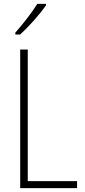

<svg xmlns="http://www.w3.org/2000/svg" viewBox="-20 -1062 436 989"><path d="M217 -1035V-1042H172C142 -994 102 -943 59 -894V-884H83C126 -922 185 -988 217 -1035ZM84 -93H377V-129H123V-807H84Z"/></svg>

Font: Noto Sans Telugu UI Condensed ExtraLight
Style: Regular
Weight: 200
Width: 3
Designer: Jelle Bosma - Monotype Design Team
Foundry: Monotype Imaging Inc.
Version: Version 2.005